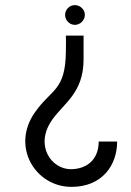

<svg xmlns="http://www.w3.org/2000/svg" viewBox="-20 -729 512 749"><path d="M365 -177C365 -105 317 -69 256 -69C180 -69 114 -162 183 -261C228 -326 306 -366 306 -497V-590H237C237 -539 238 -592 237 -527C235 -373 180 -383 115 -289C23 -156 118 0 259 0C378 0 437 -84 437 -177ZM272 -632C293 -632 311 -650 311 -671C311 -692 293 -709 272 -709C251 -709 234 -692 234 -671C234 -650 251 -632 272 -632Z"/></svg>

Font: Advent Pro
Style: Medium
Weight: 500
Designer: Andreas Kalpakidis
Foundry: Andreas Kalpakidis
Version: Version 2.002 2008